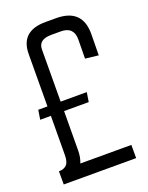

<svg xmlns="http://www.w3.org/2000/svg" viewBox="-119 -663 559 725"><g transform="rotate(-20 161.0 -300.0)"><path d="M105 -103Q105 -75 96 -53H301V0H10V-53H11Q30 -53 41 -64Q52 -75 52 -103L53 -260H10L16 -298H53V-300L54 -507Q54 -600 155 -600H197Q304 -600 302 -496L301 -413L248 -419L249 -496Q249 -547 197 -547H159Q107 -547 107 -507L106 -300V-298H211L205 -260H106Z"/></g></svg>

Font: Karantina Light
Style: Regular
Weight: 300
Designer: Rony Koch
Foundry: Rony Koch
Version: Version 1.000; ttfautohint (v1.8.3)